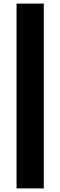

<svg xmlns="http://www.w3.org/2000/svg" viewBox="-20 -828 336 1068"><path d="M72 220V-808H223.5V220Z"/></svg>

Font: Encode Sans Semi Expanded
Style: Bold
Weight: 700
Width: 6
Designer: Multiple Designers
Foundry: Impallari Type
Version: Version 2.000